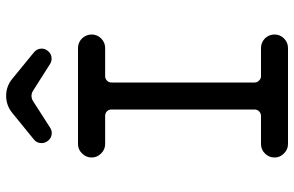

<svg xmlns="http://www.w3.org/2000/svg" viewBox="-190 -790 980 640"><g transform="rotate(-90 300.0 -470.0)"><path d="M460 0H140Q121.5 0 108.5 -13.5Q95 -26.5 95 -45Q95 -63.5 108.5 -77Q121.5 -90 140 -90H233.5Q242.5 -90 249 -96.5Q255 -102.5 255 -111.5V-588.5Q255 -597.5 249 -603.5Q242.5 -609.5 233.5 -609.5H140Q121.5 -609.5 108.5 -623Q95 -636 95 -654.5Q95 -673 108.5 -686.5Q121.5 -700 140 -700H460Q478.5 -700 492 -686.5Q505 -672.5 505 -654.5Q505 -636 492 -623Q478.5 -609.5 460 -609.5H366Q357.5 -609.5 351.5 -603.5Q345 -597.5 345 -588.5V-111.5Q345 -102.5 351.5 -96.5Q357.5 -90 366 -90H460Q478 -90 492 -77Q505 -63 505 -45Q505 -26.5 492 -13.5Q478.5 0 460 0ZM176.5 -787.5Q161.5 -787.5 151.5 -799Q143 -809 143 -821.5Q143 -837.5 155 -847L243.5 -919Q268.5 -939.5 300.5 -939.5Q333 -939.5 358 -918.5L446 -846.5Q458 -836 458 -821Q458 -809.5 449.5 -799.5Q439.5 -788 424.5 -788Q415 -788 407 -793L318 -849.5Q309.5 -855 300.5 -855Q291 -855 282.5 -849.5L194.5 -793Q186 -787.5 176.5 -787.5Z"/></g></svg>

Font: Maple Mono SC NF
Style: Regular
Weight: 400
Designer: subframe7536
Version: Version 4.2; ttfautohint (v1.8.4.7-5d5b-dirty);Nerd Fonts 6.